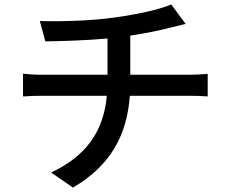

<svg xmlns="http://www.w3.org/2000/svg" viewBox="-20 -800 1040 868"><path d="M84 -467V-364C109 -366 144 -367 175 -367H463C448 -202 366 -93 211 -20L310 48C481 -52 554 -190 567 -367H837C863 -367 895 -366 919 -364V-466C897 -464 856 -462 835 -462H569V-639C636 -649 705 -663 754 -676C770 -680 792 -685 819 -692L754 -780C704 -757 594 -734 499 -721C389 -705 236 -702 160 -705L185 -613C258 -614 367 -617 466 -626V-462H174C143 -462 108 -464 84 -467Z"/></svg>

Font: Noto Sans CJK TC Medium
Style: Regular
Weight: 500
Designer: Ryoko NISHIZUKA 西塚涼子 (kana, bopomofo & ideographs); Paul D. Hunt (Latin, Greek & Cyrillic); Sandoll Communications 산돌커뮤니
Foundry: Adobe
Version: Version 2.004;hotconv 1.0.118;makeotfexe 2.5.65603